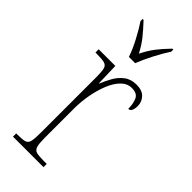

<svg xmlns="http://www.w3.org/2000/svg" viewBox="-249 -804 841 841"><g transform="rotate(45 172.0 -383.0)"><path d="M40 0V-20H47Q78 -20 92 -24Q106 -28 110 -44.5Q114 -61 114 -97V-441Q114 -476 110 -492Q106 -508 90.5 -512Q75 -516 42 -516H35V-536H138L141 -432H143Q153 -457 167.5 -483Q182 -509 205 -526.5Q228 -544 262 -544Q297 -544 314.5 -525.5Q332 -507 332 -481Q332 -465 327 -454Q322 -443 311 -443Q311 -475 301 -497Q291 -519 258 -519Q230 -519 208.5 -497.5Q187 -476 172.5 -440.5Q158 -405 150 -362Q142 -319 142 -277V-97Q142 -61 146.5 -44.5Q151 -28 165.5 -24Q180 -20 211 -20H229V0ZM152 -606Q141 -640 118.5 -682.5Q96 -725 77 -753V-766H83Q113 -734 133.5 -708.5Q154 -683 173 -647Q191 -683 210.5 -708.5Q230 -734 261 -766H267V-753Q248 -725 226 -682.5Q204 -640 191 -606Z"/></g></svg>

Font: Noto Serif Armenian Condensed Thin
Style: Regular
Weight: 100
Width: 3
Designer: Monotype Design Team
Foundry: Monotype Imaging Inc.
Version: Version 2.008; ttfautohint (v1.8.4.7-5d5b)